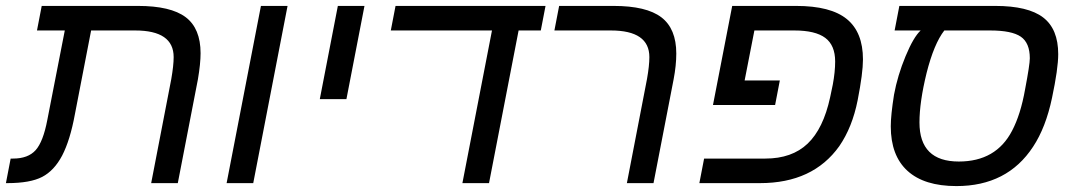

<svg xmlns="http://www.w3.org/2000/svg" viewBox="-40 -619 3615 649"><path d="M561 0H471L539 -352Q547 -398 547 -426Q547 -516 417 -516H268L213 -232Q197 -145 170 -93Q143 -42 102.5 -21Q62 0 -15 0H-20L-4 -83H4Q55 -83 80.5 -111.5Q106 -140 120 -214L179 -516H85L101 -599H426Q537 -599 587.5 -561Q638 -523 638 -439Q638 -404 629 -351Z M726 0 842 -599H932L816 0Z M1041 -284 1102 -599H1192L1131 -284Z M1713 -516 1613 0H1523L1623 -516H1281L1297 -599H1804L1788 -516Z M2169 0H2079L2147 -352Q2155 -397 2155 -426Q2155 -516 2025 -516H1834L1850 -599H2034Q2145 -599 2195.5 -560.5Q2246 -522 2246 -438Q2246 -398 2237 -351Z M2783 -411Q2783 -466 2749.5 -491Q2716 -516 2645 -516H2510L2477 -347H2596L2580 -264H2370L2435 -599H2651Q2768 -599 2822.5 -554.5Q2877 -510 2877 -418Q2877 -372 2859 -280Q2841 -189 2797 -125Q2708 0 2529 0H2324L2340 -83H2547Q2637 -83 2690 -133.5Q2743 -184 2766 -290L2775 -333Q2783 -376 2783 -411Z M3072 -516H2984L3000 -599H3324Q3435 -599 3486 -560Q3537 -521 3537 -436Q3537 -387 3516 -288Q3495 -188 3452 -123Q3365 10 3193 10Q3084 10 3027.5 -41.5Q2971 -93 2971 -192Q2971 -230 2982 -299Q2994 -364 3021 -429Q3048 -494 3072 -516ZM3307 -516H3152Q3117 -471 3092 -372Q3068 -274 3068 -205Q3068 -73 3201 -73Q3327 -73 3381 -177Q3410 -232 3425 -317Q3441 -401 3441 -422Q3441 -474 3410.5 -495Q3380 -516 3307 -516Z"/></svg>

Font: Libra Sans
Style: Italic
Weight: 400
Italic angle: -12°
Foundry: Context Ltd
Version: Version 1.002